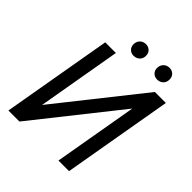

<svg xmlns="http://www.w3.org/2000/svg" viewBox="-237 -1025 1170 1170"><g transform="rotate(45 348.0 -439.5)"><path d="M32.7 0ZM584 -710.9H678.7L555.2 0H463.9L558.1 -542L127.9 0H32.7L156.2 -710.9H248L153.8 -168.9ZM286.1 -825.7Q286.6 -848.1 300.8 -863Q314.9 -877.9 338.4 -878.9Q360.8 -879.4 375.7 -865Q390.6 -850.6 390.1 -827.6Q390.1 -805.2 375.5 -790.5Q360.8 -775.9 337.9 -774.9Q314.9 -774.4 300.5 -788.6Q286.1 -802.7 286.1 -825.7ZM489.7 -824.7Q490.2 -847.2 504.4 -862.3Q518.6 -877.4 541.5 -878.4Q564.9 -878.9 579.6 -864.5Q594.2 -850.1 593.8 -826.7Q593.8 -803.7 579.1 -789.3Q564.5 -774.9 541.5 -773.9Q519 -773.4 504.2 -787.6Q489.3 -801.8 489.7 -824.7Z"/></g></svg>

Font: Roboto
Style: Italic
Weight: 400
Italic angle: -12°
Designer: Google
Version: Version 2.134; 2016; ttfautohint (v1.6)